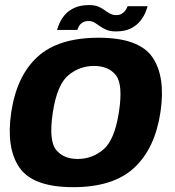

<svg xmlns="http://www.w3.org/2000/svg" viewBox="-20 -752 708 776"><path d="M276 4.5Q438 4.5 522.2 -73.8Q606.5 -152 628.5 -298.5Q650 -443.5 595.5 -521.5Q541 -599.5 378.5 -599.5Q216 -599.5 131.8 -522.5Q47.5 -445.5 25.5 -298.5Q4 -154 58.5 -74.8Q113 4.5 276 4.5ZM294 -109.5Q236 -109.5 206.2 -147Q176.5 -184.5 193.5 -298Q211 -410.5 256.5 -448Q302 -485.5 360 -485.5Q418.5 -485.5 448.2 -448.2Q478 -411 460.5 -298Q443 -185.5 397.5 -147.5Q352 -109.5 294 -109.5ZM449 -625Q484 -625 507.5 -636.5Q531 -648 545.2 -665.2Q559.5 -682.5 566.8 -699.5Q574 -716.5 576.5 -727H495.5Q494 -720.5 488.2 -711.8Q482.5 -703 473 -697Q463.5 -691 450.5 -691Q435.5 -691 424.5 -697Q413.5 -703 402.5 -711.2Q391.5 -719.5 377 -725.5Q362.5 -731.5 340.5 -731.5Q305 -731.5 280.8 -720.2Q256.5 -709 242.2 -692.2Q228 -675.5 220.8 -658.8Q213.5 -642 210.5 -631H292.5Q294.5 -637.5 299.2 -646.2Q304 -655 313.8 -661Q323.5 -667 338 -667Q352 -667 362.5 -660.5Q373 -654 384.5 -645.8Q396 -637.5 411 -631.2Q426 -625 449 -625Z"/></svg>

Font: Anybody
Style: Bold Italic
Weight: 700
Italic angle: -10°
Designer: Tyler Finck
Foundry: Etcetera Type Company
Version: Version 1.113;gftools[0.9.25]